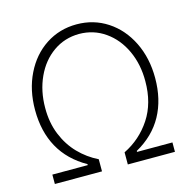

<svg xmlns="http://www.w3.org/2000/svg" viewBox="-105 -822 923 926"><g transform="rotate(-15 356.5 -358.5)"><path d="M56.6 -46.9H233.4V-51.8Q145 -101.6 100.8 -181.4Q56.6 -261.2 56.6 -369.1Q56.6 -468.8 95.5 -548.1Q134.3 -627.4 202.6 -672.1Q271 -716.8 356.4 -716.8Q441.4 -716.8 509.8 -672.1Q578.1 -627.4 617.2 -548.1Q656.2 -468.8 656.2 -369.1Q656.2 -261.7 612.1 -181.4Q567.9 -101.1 479.5 -51.8V-46.9H656.2V0H420.9V-60.5Q504.4 -101.6 555.4 -179.2Q606.4 -256.8 606.4 -366.2Q606.9 -450.2 575 -519.3Q543 -588.4 485.8 -628.4Q428.7 -668.5 356.4 -668.9Q283.7 -668.5 226.8 -628.4Q169.9 -588.4 138.2 -519.3Q106.4 -450.2 106.4 -366.2Q106 -292.5 130.4 -232.7Q154.8 -172.9 196.5 -129.9Q238.3 -86.9 292 -60.5V0H56.6Z"/></g></svg>

Font: Pretendard JP ExtraLight
Style: Regular
Weight: 200
Designer: Base glyphs from Inter by Rasmus Andersson; Hangeul glyphs from Noto Sans CJK(Source Han Sans) by Jang Soo-young and Kan
Foundry: Kil Hyung-jin
Version: Version 1.309